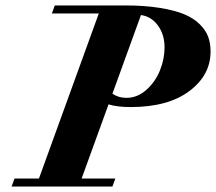

<svg xmlns="http://www.w3.org/2000/svg" viewBox="-20 -683 791 703"><path d="M22.5 0 33.2 -29.3H122.6L341.8 -633.8H169.9L180.7 -663.1H436.5Q508.8 -663.1 564 -654.3Q619.1 -645.5 654.3 -630.9Q689.5 -616.2 711.4 -594.2Q733.4 -572.3 742.2 -548.3Q751 -524.4 751 -494.6Q751 -407.7 673.1 -349.4Q595.2 -291 458.5 -291Q409.2 -291 377.4 -300.8L278.8 -29.3H402.3L391.6 0ZM582.5 -509.3Q582.5 -556.6 558.3 -589.6Q534.2 -622.6 496.1 -627.9L391.6 -339.8Q414.1 -324.7 442.9 -324.7Q482.9 -324.7 515.9 -354Q548.8 -383.3 565.7 -425.3Q582.5 -467.3 582.5 -509.3Z"/></svg>

Font: Elstob ExtraBold
Style: Italic
Weight: 800
Italic angle: -20°
Designer: Peter S. Baker
Version: Version 1.015